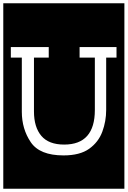

<svg xmlns="http://www.w3.org/2000/svg" viewBox="-32 -937 778 1170"><path d="M-12 213V-917H726V213ZM615 -586H678V-650H453V-586H546V-267Q546 -56 359 -56Q265 -56 220 -109Q175 -162 175 -258V-586H265V-650H34V-586H101V-256Q101 -151 155.5 -70.5Q210 10 355 10Q455 10 511.5 -30.5Q568 -71 591.5 -134.5Q615 -198 615 -267Z"/></svg>

Font: Zilla Slab Highlight Regular
Style: Regular
Weight: 400
Designer: Typotheque Type Foundry
Foundry: Typotheque type foundry
Version: Version 1.1; 2017; ttfautohint (v1.6)